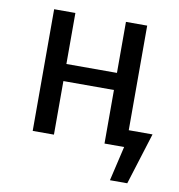

<svg xmlns="http://www.w3.org/2000/svg" viewBox="-77 -598 763 819"><g transform="rotate(10 304.0 -188.5)"><path d="M598 -74 528 150H453L488 0H403V-232H184V0H92V-527H184V-306H403V-527H495V-74Z"/></g></svg>

Font: Fira GO
Style: Regular
Weight: 400
Designer: Carrois Corporate
Foundry: Carrois Corporate GbR
Version: Version 0.300